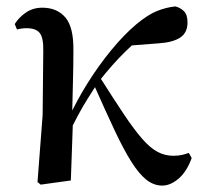

<svg xmlns="http://www.w3.org/2000/svg" viewBox="-20 -563 637 599"><path d="M107 13 97 5 113 -204 115 -403Q116 -445 104 -460Q92 -475 63 -475Q55 -475 47.5 -474Q40 -473 33 -471L26 -488Q39 -509 61 -524Q83 -539 112 -539Q158 -539 184 -508.5Q210 -478 209 -405Q209 -356 207.5 -304.5Q206 -253 205 -201L208 -198Q206 -147 204.5 -98.5Q203 -50 201 0ZM194 -147 178 -170H184L192 -190Q219 -249 253.5 -304Q288 -359 327 -406.5Q366 -454 405 -487Q441 -517 469.5 -528.5Q498 -540 527 -543Q543 -539 554 -528Q565 -517 565 -493Q565 -461 542.5 -446Q520 -431 477 -428L374 -420L453 -473Q412 -442 371 -402Q330 -362 287 -307L282 -300Q266 -275 252.5 -253.5Q239 -232 225.5 -207Q212 -182 194 -147ZM486 16Q460 16 437 -2Q414 -20 390 -58Q366 -96 337.5 -156.5Q309 -217 271 -303L291 -323Q336 -252 367.5 -205Q399 -158 424 -129.5Q449 -101 472 -89Q495 -77 521 -77Q537 -77 549 -80Q561 -83 569 -86L578 -70Q563 -28 537.5 -6Q512 16 486 16Z"/></svg>

Font: Noto Serif KR SemiBold
Style: Regular
Weight: 600
Designer: Ryoko NISHIZUKA 西塚涼子 (kana & ideographs); Frank Grießhammer (Latin, Greek & Cyrillic); Wenlong ZHANG 张文龙 (bopomofo); San
Foundry: Adobe
Version: Version 2.003-H1;hotconv 1.1.1;makeotfexe 2.6.0